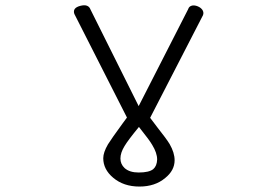

<svg xmlns="http://www.w3.org/2000/svg" viewBox="-20 -559 1040 720"><path d="M319.3 -523.4Q311.5 -544.9 281.2 -537.1Q251 -529.3 258.8 -506.8L456.1 -118.2L439.5 -95.7Q397.5 -38.1 384.8 -17.6Q367.2 12.7 367.2 34.2Q367.2 76.2 404.3 107.4Q443.4 140.6 502.9 140.6Q561.5 140.6 599.6 108.4Q634.8 80.1 634.8 42Q634.8 13.7 616.2 -18.6Q604.5 -38.1 570.3 -81.1L543 -117.2L741.2 -502Q745.1 -511.7 739.3 -521.5Q733.4 -530.3 721.7 -535.2Q710 -540 700.2 -538.1Q688.5 -535.2 685.5 -524.4L500 -161.1ZM501 -83 507.8 -74.2Q540 -34.2 550.8 -15.6Q569.3 14.6 569.3 39.1Q568.4 63.5 554.7 75.2Q539.1 87.9 500 87.9Q465.8 87.9 447.3 71.3Q431.6 56.6 431.6 35.2Q431.6 13.7 447.3 -11.7Q460 -33.2 501 -83Z"/></svg>

Font: GulimChe
Style: Regular
Weight: 400
Monospace: yes
Version: Version 2.21